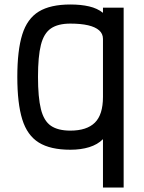

<svg xmlns="http://www.w3.org/2000/svg" viewBox="-20 -652 640 854"><path d="M438 182V-33Q414 -9 377 2.5Q340 14 293 14Q204 14 152.5 -18Q101 -50 79 -121Q57 -192 57 -310Q57 -428 79 -498.5Q101 -569 152.5 -600.5Q204 -632 293 -632Q340 -632 376.5 -623.5Q413 -615 438 -595V-618H530V182ZM293 -71Q366 -71 402 -106.5Q438 -142 438 -221V-479Q438 -502 421 -517Q404 -532 372 -539.5Q340 -547 293 -547Q238 -547 206.5 -525.5Q175 -504 162 -452.5Q149 -401 149 -310Q149 -219 162 -166.5Q175 -114 206.5 -92.5Q238 -71 293 -71Z"/></svg>

Font: Victor Mono Thin SemiBold
Style: Regular
Weight: 600
Monospace: yes
Version: Version 1.561;gftools[0.9.30]